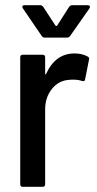

<svg xmlns="http://www.w3.org/2000/svg" viewBox="-20 -720 372 740"><path d="M318 -502Q325 -499 323 -490L308 -414Q307 -405 296 -408Q281 -413 263 -413Q250 -413 244 -412Q205 -409 179.5 -376.5Q154 -344 154 -299V-10Q154 0 144 0H68Q58 0 58 -10V-499Q58 -509 68 -509H144Q154 -509 154 -499V-437Q154 -434 155.5 -433.5Q157 -433 158 -436Q194 -514 267 -514Q297 -514 318 -502ZM66 -693Q66 -700 75 -700H135Q142 -700 147 -693L194 -621Q195 -620 197 -620Q199 -620 200 -621L246 -693Q251 -700 258 -700H318Q324 -700 326 -696.5Q328 -693 325 -688L250 -581Q246 -575 238 -575H153Q145 -575 141 -581L68 -688Z"/></svg>

Font: Barlow Semi Condensed Medium
Style: Regular
Weight: 500
Width: 4
Designer: Jeremy Tribby
Foundry: Tribby Type
Version: Version 1.422; ttfautohint (v1.8)